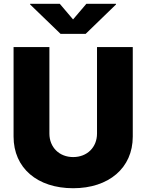

<svg xmlns="http://www.w3.org/2000/svg" viewBox="-20 -973 764 1002"><path d="M361.8 9.3C546.9 9.3 672.9 -95.7 672.9 -260.3V-727.5H486.3V-275.9C486.3 -204.6 435.1 -153.3 361.8 -153.3C289.1 -153.3 237.8 -204.6 237.8 -275.9V-727.5H50.8V-260.3C50.8 -95.7 175.3 9.3 361.8 9.3ZM292 -953.1H137.2V-949.7L295.9 -796.4H427.2L585.4 -949.7V-953.1H430.7L361.3 -871.6Z"/></svg>

Font: Raveo ExtraBold
Style: Regular
Weight: 800
Designer: Jakub Foglar, Rasmus Andersson (Inter)
Foundry: Jakubfoglar.com
Version: Version 1.100;Glyphs 3.2.3 (3260)